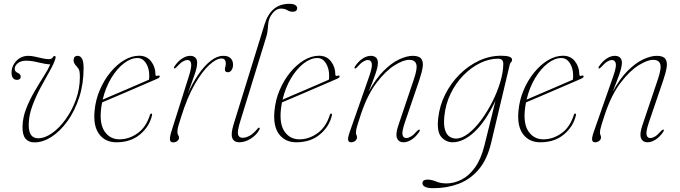

<svg xmlns="http://www.w3.org/2000/svg" viewBox="-20 -738 3564 1006"><path d="M418 -381Q418 -298 394.8 -227Q371.5 -156 333.5 -103.2Q295.5 -50.5 250.2 -21.2Q205 8 161 8Q129.5 8 113.2 -12Q97 -32 98 -75.5Q99 -122 117.2 -168.8Q135.5 -215.5 160.8 -258.8Q186 -302 209.2 -338.5Q232.5 -375 243.5 -400.5Q217 -402 181 -411Q145 -420 116.5 -420Q90 -420 73.5 -407Q57 -394 57 -375.5Q57 -363.5 74 -355.5Q88.5 -349 88.5 -337Q88.5 -319.5 68.5 -319.5Q56.5 -319.5 48.5 -328.8Q40.5 -338 40.5 -356.5Q40.5 -392.5 65.8 -419Q91 -445.5 129.5 -445.5Q144 -445.5 164 -441Q184 -436.5 203.2 -432.2Q222.5 -428 234 -428Q251.5 -428 255.8 -436.5Q260 -445 267 -444.5Q274 -444 270 -429.5Q262.5 -404.5 240.5 -365.8Q218.5 -327 193 -279.8Q167.5 -232.5 149 -182Q130.5 -131.5 130.5 -82.5Q130.5 -13.5 179.5 -13.5Q215 -13.5 253 -40.5Q291 -67.5 324 -113.2Q357 -159 377.8 -216.2Q398.5 -273.5 398.5 -333.5Q398.5 -358 395.5 -368.2Q392.5 -378.5 383.5 -388Q365.5 -406 365.5 -421.5Q365.5 -445.5 387.5 -445.5Q401 -445.5 409.5 -430.8Q418 -416 418 -381Z M776.5 -133.5Q763 -75 714 -33.8Q665 7.5 590 7.5Q531.5 7.5 499.8 -34.8Q468 -77 475.5 -156.5Q480.5 -213.5 502.5 -265.5Q524.5 -317.5 557.8 -358.2Q591 -399 630.2 -422.5Q669.5 -446 709.5 -446Q749 -446 771.8 -416.5Q794.5 -387 794.5 -348Q794.5 -337 807 -341.5Q816.5 -344.5 817 -337.5Q817.5 -331.5 803 -325Q791.5 -320 764.2 -308.2Q737 -296.5 701.5 -281.2Q666 -266 629.5 -250.2Q593 -234.5 562.2 -221.5Q531.5 -208.5 515 -201.5Q511 -181.5 509 -161.5Q501.5 -85.5 529.8 -46.8Q558 -8 606.5 -8Q656 -8 700.8 -39.8Q745.5 -71.5 765.5 -135.5Q767.5 -143 772.5 -143Q778.5 -143 776.5 -133.5ZM700.5 -434Q665.5 -434 629 -406Q592.5 -378 562.8 -328.8Q533 -279.5 518 -216Q537.5 -224.5 570 -238.5Q602.5 -252.5 639 -268Q675.5 -283.5 708.2 -297.8Q741 -312 760.5 -320.5Q762 -327.5 762 -341.5Q762 -380.5 744.8 -407.2Q727.5 -434 700.5 -434Z M893 -379.5Q889 -381.5 893.5 -389.5Q912 -417 934 -431.2Q956 -445.5 976.5 -445.5Q993 -445.5 1003 -436.5Q1013 -427.5 1013 -408.5Q1013 -382.5 997.2 -340.5Q981.5 -298.5 963.5 -245.5Q987 -300 1017.8 -345.5Q1048.5 -391 1082.5 -418.2Q1116.5 -445.5 1151 -445.5Q1176 -445.5 1188.5 -432.8Q1201 -420 1201 -399Q1201 -382 1193.2 -370.8Q1185.5 -359.5 1174 -359.5Q1158.5 -359.5 1158.5 -373.5Q1158.5 -381.5 1160.8 -388.8Q1163 -396 1163 -404.5Q1163 -431.5 1141 -431.5Q1113 -431.5 1075.2 -396.5Q1037.5 -361.5 999 -293.8Q960.5 -226 930 -128Q920.5 -98.5 915 -80.2Q909.5 -62 909.5 -46.5Q909.5 -35.5 913.8 -29.8Q918 -24 918 -16Q918 -7 909.2 0.5Q900.5 8 887.5 8Q872.5 8 870.5 -5.2Q868.5 -18.5 879 -52.5L969 -336.5Q985 -387.5 981.5 -405.5Q978 -423.5 961.5 -423.5Q951 -423.5 937.5 -415.5Q924 -407.5 904 -385.5Q896.5 -377.5 893 -379.5Z M1496 -718Q1518 -718 1527.5 -711.2Q1537 -704.5 1537 -696Q1537 -676.5 1513.5 -676.5Q1498.5 -676.5 1485 -684.8Q1471.5 -693 1451.5 -693Q1427.5 -693 1407.8 -668.2Q1388 -643.5 1385.5 -613.5Q1384 -592 1381.8 -574.8Q1379.5 -557.5 1373.5 -539.5L1239 -103Q1222.5 -50 1227.2 -33Q1232 -16 1251.5 -16Q1268.5 -16 1288.8 -27.2Q1309 -38.5 1329.5 -64Q1333.5 -70 1337 -69Q1342.5 -68.5 1340 -60.5Q1325 -31 1294.5 -11.8Q1264 7.5 1234 7.5Q1207 7.5 1197.5 -13.5Q1188 -34.5 1204 -86.5L1366.5 -611.5Q1399.5 -718 1496 -718Z M1719 -133.5Q1705.5 -75 1656.5 -33.8Q1607.5 7.5 1532.5 7.5Q1474 7.5 1442.2 -34.8Q1410.5 -77 1418 -156.5Q1423 -213.5 1445 -265.5Q1467 -317.5 1500.2 -358.2Q1533.5 -399 1572.8 -422.5Q1612 -446 1652 -446Q1691.5 -446 1714.2 -416.5Q1737 -387 1737 -348Q1737 -337 1749.5 -341.5Q1759 -344.5 1759.5 -337.5Q1760 -331.5 1745.5 -325Q1734 -320 1706.8 -308.2Q1679.5 -296.5 1644 -281.2Q1608.5 -266 1572 -250.2Q1535.5 -234.5 1504.8 -221.5Q1474 -208.5 1457.5 -201.5Q1453.5 -181.5 1451.5 -161.5Q1444 -85.5 1472.2 -46.8Q1500.5 -8 1549 -8Q1598.5 -8 1643.2 -39.8Q1688 -71.5 1708 -135.5Q1710 -143 1715 -143Q1721 -143 1719 -133.5ZM1643 -434Q1608 -434 1571.5 -406Q1535 -378 1505.2 -328.8Q1475.5 -279.5 1460.5 -216Q1480 -224.5 1512.5 -238.5Q1545 -252.5 1581.5 -268Q1618 -283.5 1650.8 -297.8Q1683.5 -312 1703 -320.5Q1704.5 -327.5 1704.5 -341.5Q1704.5 -380.5 1687.2 -407.2Q1670 -434 1643 -434Z M1839 -379.5Q1835 -381.5 1839.5 -389.5Q1858.5 -417.5 1880.5 -431.5Q1902.5 -445.5 1923 -445.5Q1939.5 -445.5 1949.8 -436.8Q1960 -428 1960 -408.5Q1960 -387.5 1946.8 -349.5Q1933.5 -311.5 1911.5 -257Q1949 -326 1990.8 -367.5Q2032.5 -409 2072.2 -427.2Q2112 -445.5 2142.5 -445.5Q2176 -445.5 2187.5 -429.8Q2199 -414 2194.5 -385.2Q2190 -356.5 2176.5 -317L2100.5 -94Q2085 -47.5 2089.2 -31Q2093.5 -14.5 2108.5 -14.5Q2119 -14.5 2133 -22.5Q2147 -30.5 2166.5 -53Q2174 -60.5 2178 -58.5Q2182 -56.5 2177.5 -48.5Q2159 -21 2137 -6.8Q2115 7.5 2094 7.5Q2069 7.5 2060.2 -14Q2051.5 -35.5 2067 -80.5L2148.5 -322.5Q2168.5 -381.5 2160.8 -403Q2153 -424.5 2124 -424.5Q2093.5 -424.5 2047.2 -395.8Q2001 -367 1953.2 -304.5Q1905.5 -242 1871.5 -141Q1859.5 -104.5 1853.8 -85.8Q1848 -67 1846.5 -58.2Q1845 -49.5 1845 -44Q1845 -35 1847.8 -30.5Q1850.5 -26 1850.5 -18Q1850.5 -7.5 1841.2 0Q1832 7.5 1820 7.5Q1806 7.5 1804 -4.8Q1802 -17 1812.5 -47L1914 -336.5Q1932 -387.5 1928 -405.5Q1924 -423.5 1907.5 -423.5Q1897 -423.5 1883.5 -415.5Q1870 -407.5 1850.5 -385.5Q1843 -377.5 1839 -379.5Z M2554 8Q2533 97.5 2488.2 150Q2443.5 202.5 2382.5 225.2Q2321.5 248 2251 248Q2220 248 2206.8 240.8Q2193.5 233.5 2193.5 222Q2193.5 203 2220 203Q2241 203 2265 213Q2289 223 2318.5 223Q2359 223 2398 203.2Q2437 183.5 2468.5 140Q2500 96.5 2518 25L2576 -209.5Q2523.5 -100 2465.2 -46.2Q2407 7.5 2351.5 7.5Q2316.5 7.5 2292.2 -20.2Q2268 -48 2276 -118.5Q2283 -184.5 2312.8 -243.5Q2342.5 -302.5 2388.2 -348.2Q2434 -394 2490 -420Q2546 -446 2606 -446Q2663 -446 2663 -425Q2663 -417 2658 -412.2Q2653 -407.5 2651 -400ZM2308.5 -131.5Q2303.5 -84.5 2311.5 -58.5Q2319.5 -32.5 2335.2 -22.2Q2351 -12 2369 -12Q2400 -12 2434.5 -38.8Q2469 -65.5 2501.2 -109.2Q2533.5 -153 2559.8 -205Q2586 -257 2601.5 -309Q2617 -361 2617 -403.5Q2617 -430.5 2589.5 -430.5Q2542.5 -430.5 2495.5 -407.5Q2448.5 -384.5 2408.2 -343.5Q2368 -302.5 2341.5 -248.2Q2315 -194 2308.5 -131.5Z M2997.5 -133.5Q2984 -75 2935 -33.8Q2886 7.5 2811 7.5Q2752.5 7.5 2720.8 -34.8Q2689 -77 2696.5 -156.5Q2701.5 -213.5 2723.5 -265.5Q2745.5 -317.5 2778.8 -358.2Q2812 -399 2851.2 -422.5Q2890.5 -446 2930.5 -446Q2970 -446 2992.8 -416.5Q3015.5 -387 3015.5 -348Q3015.5 -337 3028 -341.5Q3037.5 -344.5 3038 -337.5Q3038.5 -331.5 3024 -325Q3012.5 -320 2985.2 -308.2Q2958 -296.5 2922.5 -281.2Q2887 -266 2850.5 -250.2Q2814 -234.5 2783.2 -221.5Q2752.5 -208.5 2736 -201.5Q2732 -181.5 2730 -161.5Q2722.5 -85.5 2750.8 -46.8Q2779 -8 2827.5 -8Q2877 -8 2921.8 -39.8Q2966.5 -71.5 2986.5 -135.5Q2988.5 -143 2993.5 -143Q2999.5 -143 2997.5 -133.5ZM2921.5 -434Q2886.5 -434 2850 -406Q2813.5 -378 2783.8 -328.8Q2754 -279.5 2739 -216Q2758.5 -224.5 2791 -238.5Q2823.5 -252.5 2860 -268Q2896.5 -283.5 2929.2 -297.8Q2962 -312 2981.5 -320.5Q2983 -327.5 2983 -341.5Q2983 -380.5 2965.8 -407.2Q2948.5 -434 2921.5 -434Z M3117.5 -379.5Q3113.5 -381.5 3118 -389.5Q3137 -417.5 3159 -431.5Q3181 -445.5 3201.5 -445.5Q3218 -445.5 3228.2 -436.8Q3238.5 -428 3238.5 -408.5Q3238.5 -387.5 3225.2 -349.5Q3212 -311.5 3190 -257Q3227.5 -326 3269.2 -367.5Q3311 -409 3350.8 -427.2Q3390.5 -445.5 3421 -445.5Q3454.5 -445.5 3466 -429.8Q3477.5 -414 3473 -385.2Q3468.5 -356.5 3455 -317L3379 -94Q3363.5 -47.5 3367.8 -31Q3372 -14.5 3387 -14.5Q3397.5 -14.5 3411.5 -22.5Q3425.5 -30.5 3445 -53Q3452.5 -60.5 3456.5 -58.5Q3460.5 -56.5 3456 -48.5Q3437.5 -21 3415.5 -6.8Q3393.5 7.5 3372.5 7.5Q3347.5 7.5 3338.8 -14Q3330 -35.5 3345.5 -80.5L3427 -322.5Q3447 -381.5 3439.2 -403Q3431.5 -424.5 3402.5 -424.5Q3372 -424.5 3325.8 -395.8Q3279.5 -367 3231.8 -304.5Q3184 -242 3150 -141Q3138 -104.5 3132.2 -85.8Q3126.5 -67 3125 -58.2Q3123.5 -49.5 3123.5 -44Q3123.5 -35 3126.2 -30.5Q3129 -26 3129 -18Q3129 -7.5 3119.8 0Q3110.5 7.5 3098.5 7.5Q3084.5 7.5 3082.5 -4.8Q3080.5 -17 3091 -47L3192.5 -336.5Q3210.5 -387.5 3206.5 -405.5Q3202.5 -423.5 3186 -423.5Q3175.5 -423.5 3162 -415.5Q3148.5 -407.5 3129 -385.5Q3121.5 -377.5 3117.5 -379.5Z"/></svg>

Font: Fraunces 72pt Thin
Style: Italic
Weight: 100
Italic angle: -16°
Version: Version 1.000;[b76b70a41]